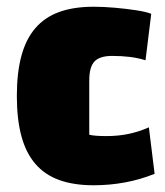

<svg xmlns="http://www.w3.org/2000/svg" viewBox="-20 -535 489 570"><path d="M258 15Q199 15 156 -0.5Q113 -16 85 -48.5Q57 -81 43.5 -131Q30 -181 30 -250Q30 -319 43.5 -369Q57 -419 85 -451.5Q113 -484 156 -499.5Q199 -515 258 -515Q288 -515 321.5 -512Q355 -509 384.5 -504.5Q414 -500 429 -494L412 -356Q390 -363 365.5 -366Q341 -369 313 -369Q276 -369 260.5 -352.5Q245 -336 245 -296V-135Q261 -131 296 -131Q331 -131 362 -137.5Q393 -144 422 -157L439 -19Q397 -2 351.5 6.5Q306 15 258 15Z"/></svg>

Font: Changa ExtraLight ExtraBold
Style: Regular
Weight: 800
Version: Version 3.002; ttfautohint (v1.8.2)